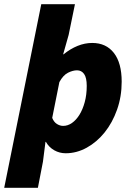

<svg xmlns="http://www.w3.org/2000/svg" viewBox="-48 -716 628 912"><path d="M-28 176 148 -696H308L278 -550L252 -458H254Q286 -484 320.5 -498Q355 -512 390 -512Q456 -512 493 -464.5Q530 -417 530 -328Q530 -257 508 -195Q486 -133 449 -87Q412 -41 364 -14.5Q316 12 264 12Q235 12 210 -2Q185 -16 170 -42H168L156 52L132 176ZM252 -118Q274 -118 294 -132Q314 -146 329.5 -171Q345 -196 354.5 -231Q364 -266 364 -308Q364 -347 351.5 -364.5Q339 -382 318 -382Q298 -382 275 -370.5Q252 -359 234 -326L200 -156Q208 -136 222.5 -127Q237 -118 252 -118Z"/></svg>

Font: TypoPRO Source Sans Pro
Style: Italic
Weight: 900
Italic angle: -11°
Designer: Paul D. Hunt
Foundry: Adobe Systems Incorporated
Version: Version 1.075;PS 2.000;hotconv 1.0.86;makeotf.lib2.5.63406